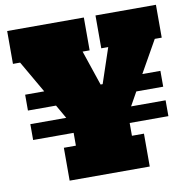

<svg xmlns="http://www.w3.org/2000/svg" viewBox="-85 -861 925 944"><g transform="rotate(-10 377.5 -389.0)"><path d="M395 -613.8H359.9L418.9 -439H429.2L487.8 -613.8H453.1V-777.8H754.9V-613.8H720.2L629.9 -454.1H720.2V-375H585.9L547.9 -307.1H720.2V-228H526.9V-164.1H586.9V0H187V-164.1H247.1V-228H44.9V-307.1H224.1L185.1 -375H44.9V-454.1H140.1L47.9 -613.8H12.2V-777.8H395Z"/></g></svg>

Font: AlfaSlabOne-Regular
Style: Regular
Weight: 400
Designer: JM Sole
Foundry: JM Sole
Version: Version 1.001